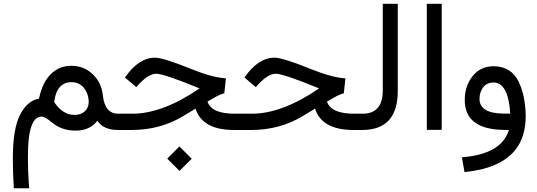

<svg xmlns="http://www.w3.org/2000/svg" viewBox="-20 -702 2899 1037"><path d="M535.6 -186.5Q546.4 -87.9 618.2 -87.9H625.5Q634.3 -87.9 634.3 -51.3V-42Q634.3 0 625.5 0H617.7Q538.6 0 505.9 -49.8Q497.6 -39.1 488.8 -31.2Q450.7 3.4 388.7 3.4Q313 3.4 261.2 -40Q223.6 -72.3 204.6 -72.3Q130.4 -71.3 130.9 141.6Q130.9 236.8 137.7 314.9H54.7Q49.3 231 49.3 154.3Q49.3 -4.9 87.9 -81.1Q127 -158.2 189.5 -168.9H189.9L190.4 -169.9Q206.5 -242.2 237.8 -282.7Q286.1 -346.2 364.7 -346.7Q446.8 -346.7 498.5 -281.7Q529.3 -243.2 535.6 -186.5ZM381.3 -81.5Q430.7 -81.5 450.2 -116.2Q458.5 -131.3 459 -149.9Q459.5 -173.8 450.2 -198.2Q437 -231.4 411.1 -246.6Q391.6 -258.3 366.7 -258.3Q286.1 -258.3 272.5 -151.4H272L272.5 -150.9Q318.8 -81.5 381.3 -81.5Z M883.3 154.7 949.1 88.9 1015.4 155.2 949.6 221ZM695.3 -87.9Q857.9 -87.9 1058.1 -224.6Q864.7 -303.7 824.2 -303.7Q777.8 -303.7 716.3 -231.4L654.8 -283.2Q729 -390.6 817.4 -390.6Q861.3 -390.6 1016.1 -328.1Q1127 -283.2 1200.2 -278.8L1191.4 -197.8Q1171.4 -194.3 1132.8 -171.9Q1116.7 -162.6 1100.6 -153.3Q1122.6 -87.9 1246.6 -87.9H1267.6Q1276.9 -87.9 1276.9 -53.7V-42Q1276.9 0 1267.6 0H1243.7Q1072.8 0 1036.1 -115.2Q1003.9 -95.7 970.7 -75.7Q845.7 0 691.9 0H614.7Q587.4 0 587.4 -42V-51.3Q587.4 -87.9 614.7 -87.9Z M1340.8 -87.9Q1503.4 -87.9 1703.6 -224.6Q1510.3 -303.7 1469.7 -303.7Q1423.3 -303.7 1361.8 -231.4L1300.3 -283.2Q1374.5 -390.6 1462.9 -390.6Q1506.8 -390.6 1661.6 -328.1Q1772.5 -283.2 1845.7 -278.8L1836.9 -197.8Q1816.9 -194.3 1778.3 -171.9Q1762.2 -162.6 1746.1 -153.3Q1768.1 -87.9 1892.1 -87.9H1913.1Q1922.4 -87.9 1922.4 -53.7V-42Q1922.4 0 1913.1 0H1889.2Q1718.3 0 1681.6 -115.2Q1649.4 -95.7 1616.2 -75.7Q1491.2 0 1337.4 0H1260.3Q1232.9 0 1232.9 -42V-51.3Q1232.9 -87.9 1260.3 -87.9Z M1905.3 0Q1877.9 0 1877.9 -42V-51.3Q1877.9 -87.9 1905.3 -87.9H1938.5Q2047.4 -87.9 2047.4 -213.4V-681.6H2128.4V-210.4Q2128.4 0 1936 0Z M2285.2 -681.6H2365.7V-0.5H2285.2Z M2781.7 -259.8Q2809.1 -203.1 2816.4 -128.4Q2819.3 -101.1 2819.3 -75.7Q2819.3 38.6 2762.2 108.9Q2681.2 208.5 2488.8 227.5L2474.6 147.5Q2689 130.9 2728.5 0L2700.2 -0.5Q2490.2 -3.4 2490.2 -162.1Q2490.2 -237.3 2532.7 -291Q2575.2 -344.2 2645.5 -344.2Q2740.7 -344.2 2781.7 -259.8ZM2735.8 -89.4Q2725.1 -256.3 2645 -256.3Q2609.4 -256.3 2588.9 -229.5Q2569.8 -203.1 2569.8 -168.5Q2569.8 -89.8 2699.7 -88.4H2734.9H2735.8Z"/></svg>

Font: Nahid FD
Style: FD
Weight: 400
Foundry: DejaVu fonts team - Redesigned by Saber Rastikerdar
Version: Version 0.3.0